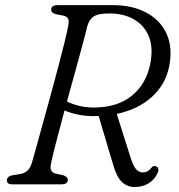

<svg xmlns="http://www.w3.org/2000/svg" viewBox="-20 -720 700 750"><path d="M595.5 -44Q585 -19.5 561.5 -4.5Q538 10.5 505.5 10.5Q478 10.5 456.8 -8.5Q435.5 -27.5 420 -83L365.5 -266.5Q360.5 -266.5 356 -266.5Q320 -265.5 289 -271.5Q258 -277.5 232 -288.5Q213.5 -219.5 198.8 -162.8Q184 -106 179.5 -82Q175 -63 180.5 -53.8Q186 -44.5 196.5 -42L225 -36Q245 -30 245 -17.5Q245 0 219 0H26.5Q7 0 7 -15.5Q7 -32 31.5 -36L55 -39.5Q73.5 -42 85.2 -51.8Q97 -61.5 104 -82Q109.5 -100.5 120.8 -141.5Q132 -182.5 147 -236.5Q162 -290.5 178 -348.8Q194 -407 208.2 -461.2Q222.5 -515.5 232.8 -557.5Q243 -599.5 246.5 -619.5Q250 -637.5 246.5 -646.2Q243 -655 227.5 -659L198.5 -664.5Q180 -669.5 180 -682.5Q180 -700 205.5 -700H421Q497 -700 552 -670.5Q607 -641 631.2 -587Q655.5 -533 640.5 -459.5Q626 -388.5 572.2 -340.5Q518.5 -292.5 436 -275L488 -111Q500 -71 511.8 -58.8Q523.5 -46.5 538 -46.5Q557.5 -46.5 570.5 -63.5Q579 -75.5 590.5 -70Q596.5 -67.5 598.2 -60Q600 -52.5 595.5 -44ZM321 -618Q316 -596 303.5 -549.5Q291 -503 274.8 -443.8Q258.5 -384.5 241.5 -323.5Q261.5 -313.5 288 -306.8Q314.5 -300 346 -300Q438 -300 494.2 -345.5Q550.5 -391 566.5 -468.5Q579.5 -532.5 561.8 -576.8Q544 -621 503.5 -644.2Q463 -667.5 407.5 -667.5Q363 -667.5 345.8 -655.5Q328.5 -643.5 321 -618Z"/></svg>

Font: Fraunces 9pt Soft Light
Style: Italic
Weight: 300
Italic angle: -16°
Version: Version 1.000;[0bf87f6ff]